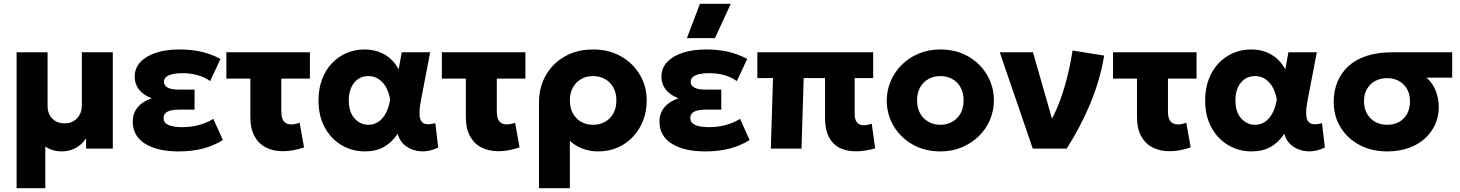

<svg xmlns="http://www.w3.org/2000/svg" viewBox="-20 -787 7731 1017"><path d="M68 210V-510H232V-227Q232 -184 257 -158.8Q282 -133.5 323 -133.5Q349.5 -133.5 370 -145.8Q390.5 -158 402 -179.5Q413.5 -201 413.5 -229.5V-510H577.5V0H436V-54Q411 -18 377.8 -1.5Q344.5 15 307 15Q283.5 15 261.2 8.8Q239 2.5 220 -11V210Z M925.5 15Q814 15 748.5 -25.8Q683 -66.5 683 -144Q683 -185 707.8 -216.8Q732.5 -248.5 783.5 -266.5Q737.5 -284.5 715.5 -313.5Q693.5 -342.5 693.5 -381Q693.5 -425.5 723.2 -457.8Q753 -490 806.2 -507.5Q859.5 -525 929 -525Q994 -525 1045.5 -513.2Q1097 -501.5 1148 -475L1093 -357.5Q1063.5 -378.5 1026.2 -389Q989 -399.5 947 -399.5Q917.5 -399.5 895.5 -394.8Q873.5 -390 861 -380Q848.5 -370 848.5 -354Q848.5 -333.5 868.2 -323Q888 -312.5 924.5 -312.5H1010.5V-206.5H930.5Q904 -206.5 885.2 -202Q866.5 -197.5 856.5 -187.8Q846.5 -178 846.5 -162Q846.5 -136.5 872.2 -125Q898 -113.5 944.5 -113.5Q990.5 -113.5 1032 -124.2Q1073.5 -135 1110 -157.5L1160.5 -45.5Q1114 -15.5 1055.8 -0.2Q997.5 15 925.5 15Z M1478.5 14Q1428.5 14 1389.5 -5.5Q1350.5 -25 1328.2 -65.2Q1306 -105.5 1306 -168V-370.5H1179V-510H1621.5V-370.5H1470V-198.5Q1470 -159.5 1483.8 -143.8Q1497.5 -128 1522.5 -128Q1533 -128 1544 -130.2Q1555 -132.5 1567 -137L1590.5 -6.5Q1562 3.5 1533.5 8.8Q1505 14 1478.5 14Z M1913 15Q1845.5 15 1789.5 -18Q1733.5 -51 1700.2 -111.8Q1667 -172.5 1667 -255Q1667 -317 1686 -367Q1705 -417 1738.5 -452.2Q1772 -487.5 1816 -506.2Q1860 -525 1911 -525Q1951.5 -525 1985.8 -512.8Q2020 -500.5 2046.8 -477Q2073.5 -453.5 2091.5 -419.5L2108 -510H2258.5L2210.5 -260Q2202 -217 2202 -189Q2202 -161 2210.8 -146.5Q2219.5 -132 2238.2 -129.5Q2257 -127 2286 -134.5L2301 -5.5Q2255 17 2210 14.5Q2165 12 2131.5 -12Q2098 -36 2086.5 -78.5Q2055.5 -32 2013.2 -8.5Q1971 15 1913 15ZM1931.5 -126Q1960.5 -126 1983.8 -141.5Q2007 -157 2023.2 -187Q2039.5 -217 2046.5 -260.5Q2043.5 -277.5 2037.8 -295.2Q2032 -313 2022.5 -329Q2013 -345 1999.8 -357.2Q1986.5 -369.5 1969.5 -376.8Q1952.5 -384 1931 -384Q1900.5 -384 1877.2 -368.5Q1854 -353 1840.8 -324.2Q1827.5 -295.5 1827.5 -256Q1827.5 -193.5 1858 -159.8Q1888.5 -126 1931.5 -126Z M2620 14Q2570 14 2531 -5.5Q2492 -25 2469.8 -65.2Q2447.5 -105.5 2447.5 -168V-370.5H2320.5V-510H2763V-370.5H2611.5V-198.5Q2611.5 -159.5 2625.2 -143.8Q2639 -128 2664 -128Q2674.5 -128 2685.5 -130.2Q2696.5 -132.5 2708.5 -137L2732 -6.5Q2703.5 3.5 2675 8.8Q2646.5 14 2620 14Z M2835 210V-245.5Q2835 -325 2871.2 -388.2Q2907.5 -451.5 2972 -488.2Q3036.5 -525 3121.5 -525Q3206 -525 3270 -488.2Q3334 -451.5 3369.8 -390.2Q3405.5 -329 3405.5 -255Q3405.5 -198 3386.5 -148.8Q3367.5 -99.5 3333 -62.8Q3298.5 -26 3251.5 -5.5Q3204.5 15 3148 15Q3105 15 3066.2 0.5Q3027.5 -14 2998.5 -41V210ZM3121.5 -126Q3157 -126 3185 -141.8Q3213 -157.5 3229 -186.5Q3245 -215.5 3245 -255Q3245 -295 3228.8 -323.8Q3212.5 -352.5 3184.8 -368.2Q3157 -384 3121.5 -384Q3086.5 -384 3058.5 -368.2Q3030.5 -352.5 3014.5 -323.8Q2998.5 -295 2998.5 -255Q2998.5 -215.5 3014.5 -186.5Q3030.5 -157.5 3058.2 -141.8Q3086 -126 3121.5 -126Z M3715.5 15Q3604 15 3538.5 -25.8Q3473 -66.5 3473 -144Q3473 -185 3497.8 -216.8Q3522.5 -248.5 3573.5 -266.5Q3527.5 -284.5 3505.5 -313.5Q3483.5 -342.5 3483.5 -381Q3483.5 -425.5 3513.2 -457.8Q3543 -490 3596.2 -507.5Q3649.5 -525 3719 -525Q3784 -525 3835.5 -513.2Q3887 -501.5 3938 -475L3883 -357.5Q3853.5 -378.5 3816.2 -389Q3779 -399.5 3737 -399.5Q3707.5 -399.5 3685.5 -394.8Q3663.5 -390 3651 -380Q3638.5 -370 3638.5 -354Q3638.5 -333.5 3658.2 -323Q3678 -312.5 3714.5 -312.5H3800.5V-206.5H3720.5Q3694 -206.5 3675.2 -202Q3656.5 -197.5 3646.5 -187.8Q3636.5 -178 3636.5 -162Q3636.5 -136.5 3662.2 -125Q3688 -113.5 3734.5 -113.5Q3780.5 -113.5 3822 -124.2Q3863.5 -135 3900 -157.5L3950.5 -45.5Q3904 -15.5 3845.8 -0.2Q3787.5 15 3715.5 15ZM3618.5 -585 3687.5 -767H3851L3767 -585Z M4513.5 14.5Q4476.5 14.5 4446.5 4.2Q4416.5 -6 4394.8 -27.5Q4373 -49 4361.5 -83Q4350 -117 4350 -164.5V-373.5H4237L4225.5 0H4063L4074.5 -373.5H3991.5V-510H4605V-373.5H4507V-185Q4507 -152 4520 -137.8Q4533 -123.5 4555.5 -123.5Q4565.5 -123.5 4576 -125.8Q4586.5 -128 4597.5 -132L4615.5 -1Q4588.5 6.5 4563 10.5Q4537.5 14.5 4513.5 14.5Z M4961 15Q4877.5 15 4813.5 -21.8Q4749.5 -58.5 4713.2 -120Q4677 -181.5 4677 -255Q4677 -308.5 4697.8 -357.2Q4718.5 -406 4756.5 -443.8Q4794.5 -481.5 4846.5 -503.2Q4898.5 -525 4961 -525Q5044.5 -525 5108.5 -488.2Q5172.5 -451.5 5208.5 -390Q5244.5 -328.5 5244.5 -255Q5244.5 -201.5 5224 -152.8Q5203.5 -104 5165.5 -66.5Q5127.5 -29 5075.5 -7Q5023.5 15 4961 15ZM4961 -126Q4996 -126 5024 -141.8Q5052 -157.5 5068 -186.5Q5084 -215.5 5084 -255Q5084 -295 5068.2 -323.8Q5052.5 -352.5 5024.5 -368.2Q4996.5 -384 4961 -384Q4925.5 -384 4897.5 -368.2Q4869.5 -352.5 4853.5 -323.8Q4837.5 -295 4837.5 -255Q4837.5 -215.5 4853.8 -186.5Q4870 -157.5 4898 -141.8Q4926 -126 4961 -126Z M5450.5 0 5275.5 -510H5451.5L5571.5 -91L5533 -125Q5563.5 -174 5588.8 -238.8Q5614 -303.5 5632.2 -376Q5650.5 -448.5 5661 -519.5L5828.5 -492.5Q5807 -362 5754.2 -236.2Q5701.5 -110.5 5630 0Z M6175 14Q6125 14 6086 -5.5Q6047 -25 6024.8 -65.2Q6002.5 -105.5 6002.5 -168V-370.5H5875.5V-510H6318V-370.5H6166.5V-198.5Q6166.5 -159.5 6180.2 -143.8Q6194 -128 6219 -128Q6229.5 -128 6240.5 -130.2Q6251.5 -132.5 6263.5 -137L6287 -6.5Q6258.5 3.5 6230 8.8Q6201.5 14 6175 14Z M6609.5 15Q6542 15 6486 -18Q6430 -51 6396.8 -111.8Q6363.5 -172.5 6363.5 -255Q6363.5 -317 6382.5 -367Q6401.5 -417 6435 -452.2Q6468.5 -487.5 6512.5 -506.2Q6556.5 -525 6607.5 -525Q6648 -525 6682.2 -512.8Q6716.5 -500.5 6743.2 -477Q6770 -453.5 6788 -419.5L6804.5 -510H6955L6907 -260Q6898.5 -217 6898.5 -189Q6898.5 -161 6907.2 -146.5Q6916 -132 6934.8 -129.5Q6953.5 -127 6982.5 -134.5L6997.5 -5.5Q6951.5 17 6906.5 14.5Q6861.5 12 6828 -12Q6794.5 -36 6783 -78.5Q6752 -32 6709.8 -8.5Q6667.5 15 6609.5 15ZM6628 -126Q6657 -126 6680.2 -141.5Q6703.5 -157 6719.8 -187Q6736 -217 6743 -260.5Q6740 -277.5 6734.2 -295.2Q6728.5 -313 6719 -329Q6709.5 -345 6696.2 -357.2Q6683 -369.5 6666 -376.8Q6649 -384 6627.5 -384Q6597 -384 6573.8 -368.5Q6550.5 -353 6537.2 -324.2Q6524 -295.5 6524 -256Q6524 -193.5 6554.5 -159.8Q6585 -126 6628 -126Z M7327.5 15Q7247 15 7183 -18.2Q7119 -51.5 7081.8 -110.8Q7044.5 -170 7044.5 -248.5Q7044.5 -303.5 7063.5 -351.2Q7082.5 -399 7120.5 -434.8Q7158.5 -470.5 7216.8 -490.2Q7275 -510 7353.5 -510H7672V-375.5H7536.5Q7570.5 -344.5 7585.8 -303.8Q7601 -263 7601 -220.5Q7601 -170.5 7581.8 -127.8Q7562.5 -85 7526.8 -52.8Q7491 -20.5 7440.5 -2.8Q7390 15 7327.5 15ZM7328 -126Q7363.5 -126 7390.5 -141Q7417.5 -156 7433 -183.8Q7448.5 -211.5 7448.5 -249.5Q7448.5 -306 7414.5 -339.5Q7380.5 -373 7327 -373Q7292 -373 7264.5 -358.2Q7237 -343.5 7221 -316.2Q7205 -289 7205 -251.5Q7205 -194.5 7239.5 -160.2Q7274 -126 7328 -126Z"/></svg>

Font: Geologica Cursive
Style: Bold
Weight: 700
Designer: Sindre Bremnes, Frode Helland
Foundry: Monokrom Skriftforlag AS
Version: Version 1.010;gftools[0.9.28]